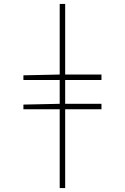

<svg xmlns="http://www.w3.org/2000/svg" viewBox="-20 -742 640 984"><path d="M286 222V-722H314V222ZM100 -332V-356L286 -360H500V-332ZM100 -182V-206L286 -210H500V-182Z"/></svg>

Font: Source Code Pro ExtraLight
Style: Regular
Weight: 200
Monospace: yes
Designer: Paul D. Hunt, Teo Tuominen
Foundry: Adobe
Version: Version 1.026;hotconv 1.1.0;makeotfexe 2.6.0